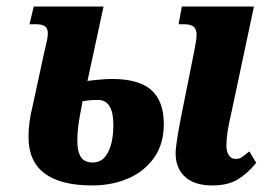

<svg xmlns="http://www.w3.org/2000/svg" viewBox="-20 -556 813 586"><path d="M67 -138Q67 -182 79 -230L113 -387L119 -413Q126 -441 126 -454Q126 -469 117.5 -475.5Q109 -482 90 -482H70L83 -536H296L247 -309Q295 -315 322 -315Q404 -315 442 -281Q480 -247 480 -177Q480 -117 450.5 -75Q421 -33 371.5 -11.5Q322 10 262 10Q67 10 67 -138ZM516 -89Q516 -121 544 -256L572 -396Q573 -402 576.5 -420.5Q580 -439 580 -450Q580 -466 571.5 -474Q563 -482 542 -482H525L535 -536H755L686 -211Q671 -149 671 -112Q671 -93 678.5 -82Q686 -71 699 -71Q710 -71 717 -75.5Q724 -80 741 -94L762 -59Q736 -27 706 -8.5Q676 10 628 10Q574 10 545 -16Q516 -42 516 -89ZM326 -175Q326 -251 279 -251Q262 -251 249.5 -249.5Q237 -248 232 -247Q231 -241 223.5 -201Q216 -161 216 -127Q216 -93 227 -76.5Q238 -60 263 -60Q294 -60 310 -91.5Q326 -123 326 -175Z"/></svg>

Font: Noto Serif CondExtraBold
Style: Italic
Weight: 800
Width: 3
Italic angle: -12°
Designer: Monotype Design Team
Foundry: Monotype Imaging Inc.
Version: Version 1.001